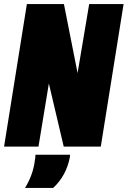

<svg xmlns="http://www.w3.org/2000/svg" viewBox="-32 -720 627 943"><path d="M-12 0 100 -700H282L349 -361L406 -700H575L463 0H281L208 -310L157 0ZM142 40H312Q312 45 311 53Q293 144 229 203H91Q111 170 123 136.5Q135 103 139 69Q142 56 142 40Z"/></svg>

Font: Georama Semi Condensed Black
Style: Italic
Weight: 900
Width: 4
Italic angle: -9°
Designer: Jean-Baptiste Levee
Foundry: Production Type
Version: Version 1.000